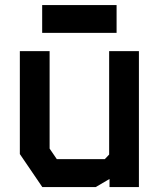

<svg xmlns="http://www.w3.org/2000/svg" viewBox="-20 -754 640 774"><path d="M420 -548V-131L402.5 -112.5H209L180 -155V-548H60V-133L150.5 0H366L421.5 -32.5V0H540V-548ZM450 -621.5V-733.5H150V-621.5Z"/></svg>

Font: Kode
Style: Regular
Weight: 400
Monospace: yes
Designer: Isa Ozler
Foundry: Kadena LLC
Version: Version 1.000;gftools[0.9.28]